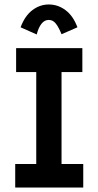

<svg xmlns="http://www.w3.org/2000/svg" viewBox="-20 -838 440 858"><path d="M48 0V-105H142V-516H52V-623H348V-516H255V-105H352V0ZM144 -684 72 -716Q91 -767 124.5 -792.5Q158 -818 198 -818Q239 -818 273 -792.5Q307 -767 326 -716L255 -685Q243 -715 230 -732Q217 -749 198 -749Q179 -749 165.5 -732Q152 -715 144 -684Z"/></svg>

Font: Inconsolata Condensed Black
Style: Regular
Weight: 900
Width: 3
Monospace: yes
Designer: Raph Levien, Cyreal, Brenton Simpson
Foundry: Raph Levien, Cyreal, Google
Version: Version 3.001; ttfautohint (v1.8.2.53-6de2)